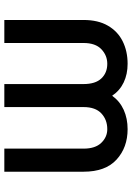

<svg xmlns="http://www.w3.org/2000/svg" viewBox="115 -700 595 865"><g transform="rotate(-90 412.5 -267.5)"><path d="M71.4 -188.6V-545.5H175.4V-188.6Q175.4 -135.7 201.5 -108.7Q227.6 -81.7 263.1 -81.7Q305.4 -81.7 334 -108.3Q362.6 -134.9 362.6 -188.6V-545.5H466.3V-188.6Q466.3 -134.9 491.7 -108.3Q517 -81.7 557.5 -81.7Q595.2 -81.7 623.2 -108.3Q651.3 -134.9 651.3 -188.6V-545.5H755V-188.6Q755 -122.9 729.2 -78.7Q703.5 -34.4 658.9 -12.3Q614.3 9.9 557.5 9.9Q511 9.9 473.9 -7.6Q436.8 -25.2 413.7 -59.7Q388.8 -25.2 350 -7.6Q311.1 9.9 263.1 9.9Q180.4 9.9 125.9 -40Q71.4 -89.8 71.4 -188.6Z"/></g></svg>

Font: Inter UI Medium
Style: Regular
Weight: 500
Designer: Rasmus Andersson
Foundry: rsms
Version: 3.2;8d6f07862